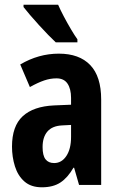

<svg xmlns="http://www.w3.org/2000/svg" viewBox="-20 -786 509 816"><path d="M230 -558Q317 -558 363.5 -509.5Q410 -461 410 -363V0H316L295 -73H292Q268 -31 237 -10.5Q206 10 158 10Q112 10 84 -14.5Q56 -39 43.5 -79Q31 -119 31 -163Q31 -250 76.5 -292Q122 -334 210 -338L282 -341V-370Q282 -408 267 -430.5Q252 -453 220 -453Q194 -453 167.5 -444Q141 -435 107 -416L66 -512Q144 -558 230 -558ZM244 -253Q202 -251 181.5 -227Q161 -203 161 -161Q161 -125 173.5 -109Q186 -93 210 -93Q242 -93 262 -123Q282 -153 282 -204V-255ZM227 -766Q236 -745 251 -716.5Q266 -688 282 -661Q298 -634 309 -619V-606H217Q204 -618 185 -637.5Q166 -657 145.5 -679.5Q125 -702 107.5 -722.5Q90 -743 80 -756V-766Z"/></svg>

Font: Noto Sans Gujarati UI ExtraCondensed
Style: Bold
Weight: 700
Width: 2
Designer: Jelle Bosma - Monotype Design Team, Universal Thirst
Foundry: Monotype Imaging Inc.
Version: Version 2.106; ttfautohint (v1.8.4.7-5d5b)